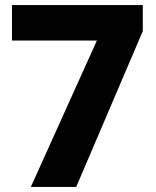

<svg xmlns="http://www.w3.org/2000/svg" viewBox="-20 -784 612 753"><path d="M101 -51H279L540 -662V-764H27V-625H360Z"/></svg>

Font: Noto Sans Tamil UI ExtraBold
Style: Regular
Weight: 800
Designer: Jelle Bosma - Monotype Design Team
Foundry: Monotype Imaging Inc.
Version: Version 2.004